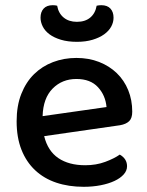

<svg xmlns="http://www.w3.org/2000/svg" viewBox="-20 -705 567 739"><path d="M150 -181Q164 -124 204.5 -96.5Q245 -69 308 -69Q350 -69 385 -82Q420 -95 441 -110Q469 -94 469 -65Q469 -48 456 -33.5Q443 -19 420.5 -8.5Q398 2 367.5 8Q337 14 302 14Q244 14 196.5 -2Q149 -18 115 -50Q81 -82 62.5 -129Q44 -176 44 -238Q44 -298 62 -343.5Q80 -389 111 -419.5Q142 -450 184 -466Q226 -482 274 -482Q322 -482 361.5 -466.5Q401 -451 429.5 -423.5Q458 -396 473.5 -358Q489 -320 489 -275Q489 -250 477 -238.5Q465 -227 442 -223ZM274 -401Q219 -401 182.5 -364Q146 -327 144 -258L390 -293Q386 -338 357 -369.5Q328 -401 274 -401ZM276 -621Q308 -621 327.5 -637.5Q347 -654 352 -683Q357 -684 361 -684.5Q365 -685 370 -685Q393 -685 405 -672Q417 -659 417 -637Q417 -619 408 -602.5Q399 -586 381 -573Q363 -560 336.5 -552Q310 -544 276 -544Q241 -544 214.5 -552Q188 -560 170.5 -573Q153 -586 144.5 -603Q136 -620 136 -637Q136 -659 148 -672Q160 -685 183 -685Q188 -685 192 -684.5Q196 -684 200 -683Q205 -654 225 -637.5Q245 -621 276 -621Z"/></svg>

Font: Baloo 2 Medium
Style: Regular
Weight: 500
Designer: Sarang Kulkarni and Ek Type
Foundry: Ek Type
Version: Version 1.640;hotconv 1.0.111;makeotfexe 2.5.65597; ttfautoh